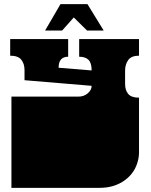

<svg xmlns="http://www.w3.org/2000/svg" viewBox="-20 -904 725 924"><path d="M35 0V-135Q35 -152 35 -156.5Q35 -161 35 -163Q35 -165 35 -171V-172Q35 -179 35 -180.5Q35 -182 35 -187.5Q35 -193 35 -209V-260Q35 -277 35 -281.5Q35 -286 35 -288Q35 -290 35 -296V-297Q35 -304 35 -305.5Q35 -307 35 -312.5Q35 -318 35 -334V-439H357Q384 -439 402.5 -455Q421 -471 421 -491L98 -518V-567Q98 -597 82.5 -616.5Q67 -636 29 -636V-716H308V-631Q262 -631 262 -578L421 -565Q421 -601 406 -616Q391 -631 361 -631V-716H649V-636Q612 -636 597 -615Q582 -594 582 -564V-500Q582 -470 597 -452Q612 -434 649 -434V-334Q649 -318 649 -312.5Q649 -307 649 -305.5Q649 -304 649 -297V-296Q649 -290 649 -288Q649 -286 649 -281.5Q649 -277 649 -260V-209Q649 -193 649 -187.5Q649 -182 649 -180.5Q649 -179 649 -172V-171Q649 -165 648.5 -158.5Q648 -152 647 -146Q646 -140 645 -135Q631 -73 580.5 -36.5Q530 0 460 0ZM197 -757 271 -884H401L479 -757H399L335 -820L279 -757Z"/></svg>

Font: Danfo
Style: Regular
Weight: 400
Designer: Seyi Olusanya, David Udoh, Eyiyemi Adegbite, Mirko Velimirović
Version: Version 1.000